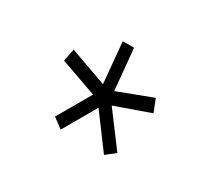

<svg xmlns="http://www.w3.org/2000/svg" viewBox="-83 -834 665 612"><g transform="rotate(-30 250.0 -527.5)"><path d="M76 -505 81 -550H221L195 -690L239 -705L265 -563L388 -650L409 -614L285 -526L389 -441L358 -402L255 -490L195 -350L155 -366L215 -505Z"/></g></svg>

Font: Lekton
Style: Italic
Weight: 400
Italic angle: -9.3°
Designer: Paolo Mazzetti, Luciano Perondi, Raffaele Flato, Elena Papassissa, Emilio Macchia, Michela Povoleri, Tobias Seemiller, R
Version: Version 3.000